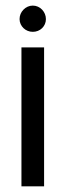

<svg xmlns="http://www.w3.org/2000/svg" viewBox="-20 -655 218 675"><path d="M135 -488.3H55.4V0H135ZM141.4 -587.8Q141.4 -597.4 137.8 -606Q134.2 -614.5 127.9 -621.2Q121.7 -627.8 113.3 -631.5Q105 -635.3 95.3 -635.3Q85.6 -635.3 77.3 -631.5Q69 -627.7 62.5 -621.1Q56 -614.5 52.4 -606Q48.8 -597.4 48.8 -587.8Q48.8 -578.4 52.6 -570.2Q56.4 -562 62.7 -556Q69 -549.9 77.5 -546.5Q86 -543.1 95.2 -543.1Q104.9 -543.1 113.3 -546.5Q121.6 -549.8 127.9 -555.9Q134.2 -562 137.8 -570.2Q141.4 -578.4 141.4 -587.8Z"/></svg>

Font: SaysetthaMai Thin
Style: Regular
Weight: 100
Designer: John M. Durdin
Foundry: Lao Script for Windows
Version: Version 1.101